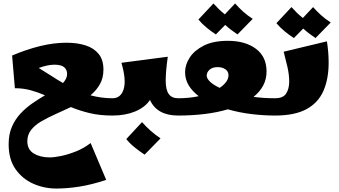

<svg xmlns="http://www.w3.org/2000/svg" viewBox="-20 -668 1960 1110"><path d="M306 422Q235 422 172 394Q109 366 69.5 309.5Q30 253 30 166Q30 108 49 64.5Q68 21 99 -12Q130 -45 167 -70.5Q204 -96 240 -117Q199 -135 156.5 -146.5Q114 -158 66 -158L50 -347Q135 -383 213.5 -402Q292 -421 364 -421Q427 -421 475 -405.5Q523 -390 550.5 -356Q578 -322 578 -266Q578 -217 557.5 -181Q537 -145 503 -117Q533 -109 564.5 -104.5Q596 -100 630 -100L650 -50L630 0Q557 0 498.5 -14Q440 -28 390 -49Q345 -28 300.5 -8Q256 12 219 33.5Q182 55 160 83Q138 111 138 148Q138 197 175.5 219.5Q213 242 267 242Q294 242 334.5 233.5Q375 225 420 207Q465 189 504 159L594 372Q509 400 438.5 411Q368 422 306 422ZM294 -294Q256 -294 204 -275Q239 -254 273.5 -231.5Q308 -209 344 -188Q355 -200 361.5 -213Q368 -226 368 -241Q368 -264 351.5 -279Q335 -294 294 -294Z M630 0V-100Q679 -100 695 -153Q711 -206 682 -305L950 -340Q943 -291 940.5 -258Q938 -225 938 -202Q938 -149 955.5 -124.5Q973 -100 1010 -100L1030 -50L1010 0Q888 0 847 -90Q818 -47 761 -23.5Q704 0 630 0ZM816 226Q787 207 758.5 184Q730 161 710 136L801 38Q826 66 851 88Q876 110 908 132Z M1010 0V-100Q1042 -100 1072 -103Q1102 -106 1129 -112Q1092 -140 1071 -174.5Q1050 -209 1050 -251Q1050 -294 1077 -335.5Q1104 -377 1158.5 -404.5Q1213 -432 1297 -432Q1398 -432 1459.5 -386Q1521 -340 1521 -255Q1521 -210 1501.5 -173.5Q1482 -137 1446 -108Q1475 -104 1506 -102Q1537 -100 1570 -100L1590 -50L1570 0Q1504 0 1433.5 -8.5Q1363 -17 1297 -36Q1237 -18 1164 -9Q1091 0 1010 0ZM1175 -231Q1175 -214 1194.5 -195.5Q1214 -177 1250 -160Q1301 -195 1301 -233Q1301 -255 1283 -267.5Q1265 -280 1238 -280Q1208 -280 1191.5 -265Q1175 -250 1175 -231ZM1228 -469Q1200 -487 1173.5 -509Q1147 -531 1127 -555L1214 -648Q1230 -630 1246 -614.5Q1262 -599 1280 -585L1339 -648Q1362 -622 1386 -600.5Q1410 -579 1441 -559L1353 -469Q1335 -481 1316.5 -495Q1298 -509 1282 -524Z M1570 0V-100Q1617 -100 1634.5 -127.5Q1652 -155 1652 -197Q1652 -236 1641.5 -282Q1631 -328 1620 -369L1870 -429Q1875 -397 1877.5 -366Q1880 -335 1880 -306Q1880 -211 1849.5 -142Q1819 -73 1751 -36.5Q1683 0 1570 0ZM1679 -448Q1651 -466 1624.5 -488Q1598 -510 1578 -534L1665 -627Q1681 -609 1697 -593.5Q1713 -578 1731 -564L1790 -627Q1813 -601 1837 -579.5Q1861 -558 1892 -538L1804 -448Q1786 -460 1767.5 -474Q1749 -488 1733 -503Z"/></svg>

Font: Marhey ExtraBold
Style: Regular
Weight: 800
Designer: Nur Syamsi & Bustanul Arifin
Foundry: Namelatype
Version: Version 1.000; ttfautohint (v1.8.4.7-5d5b)